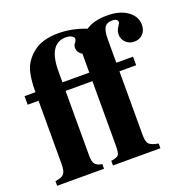

<svg xmlns="http://www.w3.org/2000/svg" viewBox="-124 -810 913 928"><g transform="rotate(-20 333.0 -345.5)"><path d="M15 -461H71Q71 -538 86 -579.5Q101 -621 141 -653Q188 -691 271 -691Q342 -691 413 -663Q453 -691 523 -691Q587 -691 626.5 -663Q666 -635 666 -591Q666 -563 649 -545Q632 -527 604 -527Q579 -527 561.5 -544Q544 -561 544 -584Q544 -604 555 -620.5Q566 -637 566 -641Q566 -660 537 -660Q510 -660 498.5 -642.5Q487 -625 487 -581V-461H573V-417H487V-89Q487 -55 498 -43Q509 -31 546 -24V0H302V-24Q334 -28 341 -39Q348 -50 348 -87V-417H210V-84Q210 -54 219.5 -41Q229 -28 256 -24V0H15V-24Q49 -28 60 -42Q71 -56 71 -90V-417H15ZM348 -461V-559Q339 -562 331.5 -573Q324 -584 324 -596Q324 -610 332 -619.5Q340 -629 340 -638Q340 -647 328.5 -653.5Q317 -660 299 -660Q210 -660 210 -517V-461Z"/></g></svg>

Font: STIX
Style: Bold
Weight: 700
Designer: MicroPress Inc., with final additions and corrections provided by Coen Hoffman, Elsevier (retired)
Version: Version 1.1.1